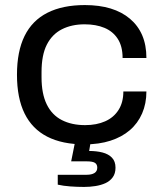

<svg xmlns="http://www.w3.org/2000/svg" viewBox="-20 -558 645 758"><path d="M314 12Q226 12 166.5 -18.5Q107 -49 77 -110Q47 -171 47 -263Q47 -355 77 -416Q107 -477 167 -507.5Q227 -538 315 -538Q372 -538 416.5 -524.5Q461 -511 493 -484Q525 -457 541.5 -418.5Q558 -380 558 -329H464Q464 -375 445 -404.5Q426 -434 392.5 -448Q359 -462 314 -462Q263 -462 224.5 -442.5Q186 -423 165 -382Q144 -341 144 -273V-253Q144 -188 164.5 -146Q185 -104 224 -84Q263 -64 316 -64Q361 -64 395 -79Q429 -94 448 -124Q467 -154 467 -197H558Q558 -149 541 -110Q524 -71 492.5 -44Q461 -17 416 -2.5Q371 12 314 12ZM312 180Q285 180 257.5 178Q230 176 208 171V132H322Q342 132 353 125Q364 118 364 104Q364 91 355 85Q346 79 323 79H261L280 -16H341L332 38Q361 38 384.5 44Q408 50 422 64.5Q436 79 436 104Q436 127 425 142Q414 157 396.5 165Q379 173 357 176.5Q335 180 312 180Z"/></svg>

Font: Archivo SemiExpanded
Style: Regular
Weight: 400
Width: 6
Designer: Hector Gatti
Foundry: Omnibus-Type
Version: Version 2.001